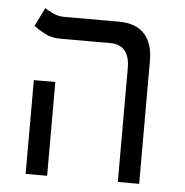

<svg xmlns="http://www.w3.org/2000/svg" viewBox="-47 -658 680 704"><g transform="rotate(5 293.0 -306.0)"><path d="M412.1 0V-418.9Q412.1 -504.9 339.4 -504.9H157.2Q124 -504.9 100.1 -517.3Q76.2 -529.8 58.1 -543.5L91.8 -611.8Q103 -604 122.3 -595Q141.6 -585.9 163.6 -585.9H364.7Q427.2 -585.9 459 -551.8Q490.7 -517.6 490.7 -452.1V0ZM72.8 0V-345.2H151.9V0Z"/></g></svg>

Font: Cascadia Code PL SemiLight
Style: Regular
Weight: 350
Monospace: yes
Designer: Aaron Bell
Foundry: Saja Typeworks
Version: Version 2404.023; ttfautohint (v1.8.4)